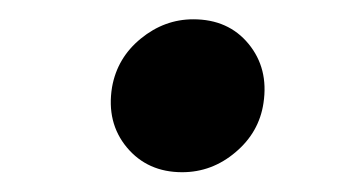

<svg xmlns="http://www.w3.org/2000/svg" viewBox="-20 -442 358 195"><path d="M165 -267.1Q129.9 -267.1 108.9 -292.2Q87.9 -317.4 93.8 -353.5Q99.1 -383.3 123 -402.8Q147 -422.4 176.3 -422.4Q211.9 -422.4 232.4 -397.5Q252.9 -372.6 247.6 -337.4Q243.2 -307.6 219.2 -287.4Q195.3 -267.1 165 -267.1Z"/></svg>

Font: Inter SemiBold
Style: Italic
Weight: 600
Italic angle: -9.3988°
Designer: Rasmus Andersson
Foundry: rsms
Version: Version 4.001;git-66647c0bb